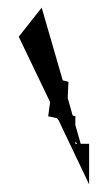

<svg xmlns="http://www.w3.org/2000/svg" viewBox="-20 -452 285 502"><path d="M29 -356 111 -185 106 -148 129 -143 133 -138 213 30V-76H191L177 -125V-148L170 -150L157 -196L159 -238L144 -242L89 -432ZM177 -76V-82L182 -76Z"/></svg>

Font: Corrode
Style: Regular
Weight: 400
Designer: Mew Too
Version: Version 0.532